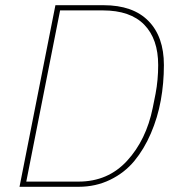

<svg xmlns="http://www.w3.org/2000/svg" viewBox="-20 -718 688 738"><path d="M55 0 193 -698H378Q491 -698 550.5 -637.5Q610 -577 610 -468Q610 -398 598 -332Q586 -266 560 -205.5Q534 -145 496.5 -99.5Q459 -54 403.5 -27Q348 0 282 0ZM81 -20H282Q395 -20 468.5 -100Q542 -180 567 -303L578 -358Q588 -411 588 -468Q588 -568 534.5 -623Q481 -678 375 -678H211Z"/></svg>

Font: IBM Plex Sans Thin
Style: Italic
Weight: 100
Italic angle: -11.31°
Designer: Mike Abbink, Paul van der Laan, Pieter van Rosmalen
Foundry: Bold Monday
Version: Version 3.0